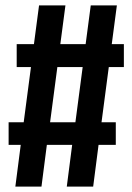

<svg xmlns="http://www.w3.org/2000/svg" viewBox="-20 -693 492 713"><path d="M440 -444H384L357 -239H410V-155H346L326 0H228L248 -155H154L134 0H37L57 -155H12V-239H68L95 -444H42V-529H106L125 -673H223L204 -529H298L317 -673H414L395 -529H440ZM260 -239 287 -444H193L166 -239Z"/></svg>

Font: Fira Sans Extra Condensed Medium
Style: Regular
Weight: 500
Width: 1
Designer: Carrois Corporate & Edenspiekermann AG
Foundry: Carrois Corporate GbR & Edenspiekermann AG
Version: Version 4.203